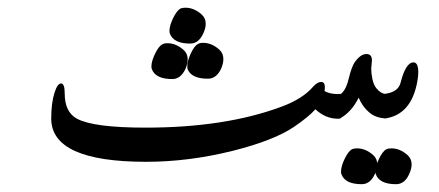

<svg xmlns="http://www.w3.org/2000/svg" viewBox="-20 -305 1129 494"><path d="M457 -127.4Q444.8 -101.6 423.3 -101.6Q379.9 -101.6 370.6 -127.4Q369.6 -129.9 369.6 -133.8Q369.6 -147.5 378.9 -166.7Q388.2 -186 397.5 -190.9Q402.8 -193.8 410.6 -193.8Q433.1 -193.8 452.6 -176.3Q462.9 -167 462.9 -152.3Q462.9 -140.6 457 -127.4ZM548.8 -127.9Q536.6 -102.5 515.1 -102.5Q471.7 -102.5 462.4 -127.9Q461.9 -130.9 461.9 -134.8Q461.9 -147.9 470.9 -167.5Q480 -187 489.3 -191.9Q494.6 -194.8 502.4 -194.8Q524.9 -194.8 544.4 -177.2Q554.7 -168 554.7 -152.8Q554.7 -141.6 548.8 -127.9ZM502.9 -218.8Q491.2 -192.9 469.2 -192.9Q426.3 -192.9 417 -218.8Q416 -221.2 416 -225.1Q416 -238.8 425.3 -258.1Q434.6 -277.3 443.8 -282.7Q449.2 -285.2 457 -285.2Q479.5 -285.2 499 -267.6Q509.3 -258.3 509.3 -243.7Q509.3 -232.4 502.9 -218.8ZM791.5 -23.9Q774.9 -4.9 736.3 21.5Q684.1 56.6 579.1 83Q465.8 111.3 356 111.3Q111.8 111.3 111.8 0Q111.8 -41 120.6 -67.4Q127.9 -90.3 137.2 -90.3Q146.5 -90.3 146.5 -64.5Q146.5 -16.6 178.2 0.5Q221.2 23.4 354.5 23.4Q560.1 23.4 705.1 -30.8Q758.8 -50.8 785.2 -81.5Q796.4 -94.2 806.2 -94.2Q815.9 -94.2 815.9 -80.6Q815.9 -76.2 814.9 -70.8Q828.1 -63 849.6 -63L856 -63.5V0L849.6 0.5Q817.4 0.5 791.5 -23.9Z M944.3 143.1Q932.6 168.9 910.6 168.9Q867.7 168.9 858.4 143.1Q857.4 140.6 857.4 136.7Q857.4 123 866.7 103.8Q876 84.5 885.3 79.1Q890.6 76.7 898.4 76.7Q920.9 76.7 940.4 94.2Q950.7 103.5 950.7 118.2Q950.7 129.4 944.3 143.1ZM854.5 -61.5Q869.6 -70.8 877 -102.1Q884.8 -133.3 892.1 -144Q907.2 -166 922.9 -166Q937 -166 937 -149.4Q937 -146 936 -138.9Q935.1 -131.8 935.1 -128.4Q935.1 -116.2 938.2 -101.6Q941.4 -86.9 947.8 -78.6Q960.4 -63 974.6 -63V-0.5Q948.2 -0.5 930.4 -15.4Q912.6 -30.3 902.8 -53.7Q884.8 -17.1 854.5 0Z M1032.7 143.1Q1021 168.9 999 168.9Q956.1 168.9 946.8 143.1Q945.8 140.6 945.8 136.7Q945.8 123 955.1 103.8Q964.4 84.5 973.6 79.1Q979 76.7 986.8 76.7Q1009.3 76.7 1028.8 94.2Q1039.1 103.5 1039.1 118.2Q1039.1 129.4 1032.7 143.1ZM1053.7 -95.2Q1038.1 -8.8 969.2 0V-63.5Q1004.4 -67.4 1010.7 -92.3Q1023.9 -144.5 1043.9 -144.5Q1056.2 -144.5 1056.2 -118.7Q1056.2 -108.4 1053.7 -95.2Z"/></svg>

Font: Dima Nastaligh Tahriri
Style: regular
Weight: 400
Designer: R.Balvardi
Foundry: Dima Software Group
Version: Version 1.00;November 13, 2018;FontCreator 11.5.0.2427 64-bi